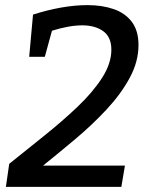

<svg xmlns="http://www.w3.org/2000/svg" viewBox="-20 -730 580 750"><path d="M3 0 16 -90Q83 -144 153 -200Q223 -256 282.5 -312.5Q342 -369 378.5 -425.5Q415 -482 415 -536Q415 -585 383.5 -608Q352 -631 301 -631Q275 -631 245 -625.5Q215 -620 183 -610L155 -508H94L109 -673Q165 -691 219 -700.5Q273 -710 322 -710Q379 -710 424 -694.5Q469 -679 495 -644.5Q521 -610 521 -554Q521 -489 486.5 -425.5Q452 -362 396 -302Q340 -242 274.5 -187Q209 -132 148 -83H468L454 0Z"/></svg>

Font: Bitter Medium
Style: Italic
Weight: 500
Italic angle: -9°
Designer: Sol Matas, and Bitter project Authors
Foundry: Sol Matas
Version: Version 2.001